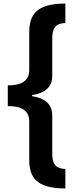

<svg xmlns="http://www.w3.org/2000/svg" viewBox="-20 -820 425 1084"><path d="M349 244V134C296 133 275 106 275 50V-169C275 -230 235 -266 161 -277V-283C235 -294 275 -330 275 -391V-606C275 -662 296 -689 349 -690V-800C178 -800 145 -730 145 -635V-425C145 -362 101 -338 24 -338V-221C101 -221 145 -197 145 -134V79C145 175 178 244 349 244Z"/></svg>

Font: Noto Sans Malayalam
Style: Bold
Weight: 700
Designer: Jelle Bosma - Monotype Design Team
Foundry: Monotype Imaging Inc.
Version: Version 2.104